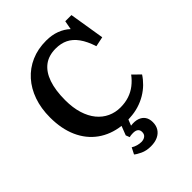

<svg xmlns="http://www.w3.org/2000/svg" viewBox="-263 -855 1230 1230"><g transform="rotate(-45 352.0 -240.5)"><path d="M373 237Q332 237 301.5 222.5Q271 208 259 197L281 154Q297 164 315 169Q333 174 349 174Q370 174 384 163.5Q398 153 398 132Q398 114 386.5 104.5Q375 95 351 95Q340 95 332.5 96Q325 97 318 99L308 73L332 11Q244 0 179.5 -46.5Q115 -93 80.5 -170.5Q46 -248 46 -351Q46 -433 69.5 -500Q93 -567 136.5 -615.5Q180 -664 240.5 -690.5Q301 -717 376 -717Q428 -717 469 -701.5Q510 -686 540 -658L551 -718H607L646 -478L579 -464Q559 -526 531 -564.5Q503 -603 467 -620.5Q431 -638 384 -638Q320 -638 278 -606Q236 -574 214.5 -512Q193 -450 193 -361Q193 -292 209.5 -239Q226 -186 255.5 -150Q285 -114 325 -95.5Q365 -77 411 -77Q454 -77 490 -89Q526 -101 555.5 -124Q585 -147 608 -178L658 -129Q640 -101 614.5 -76Q589 -51 557 -32Q525 -13 487.5 -1.5Q450 10 408 12Q404 12 400 12.5Q396 13 392 13L376 53Q412 48 438 57Q464 66 477.5 86Q491 106 491 136Q491 167 477 189.5Q463 212 436.5 224.5Q410 237 373 237Z"/></g></svg>

Font: Literata 18pt SemiBold
Style: Regular
Weight: 600
Designer: Latin by Veronika Burian and Jose Scaglione. Greek by Irene Vlachou. Cyrillic by Vera Evstafieva.
Foundry: TypeTogether
Version: Version 3.103;gftools[0.9.29]